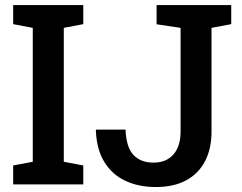

<svg xmlns="http://www.w3.org/2000/svg" viewBox="-20 -731 958 761"><path d="M32.2 0V-75.2L109.9 -89.8V-620.6L32.2 -635.3V-710.9H310.1V-635.3L232.9 -620.6V-89.8L310.1 -75.2V0ZM597.7 10.3Q529.8 10.3 477.3 -14.2Q424.8 -38.6 393.8 -88.6Q362.8 -138.7 359.9 -214.4L360.8 -217.3H477.5Q480.5 -146.5 509.3 -116.5Q538.1 -86.4 588.9 -86.4Q622.6 -86.4 646.5 -101.1Q670.4 -115.7 683.1 -143.1Q695.8 -170.4 695.8 -208.5V-620.6L600.6 -634.8V-710.9H896.5V-635.3L818.4 -620.6V-208.5Q818.4 -142.1 793 -92.8Q767.6 -43.5 718.5 -16.6Q669.4 10.3 597.7 10.3Z"/></svg>

Font: Roboto Slab LO Medium
Style: Regular
Weight: 500
Designer: Google
Version: Version 2.000